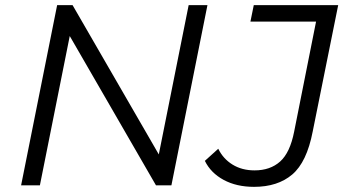

<svg xmlns="http://www.w3.org/2000/svg" viewBox="-20 -720 1343 746"><path d="M62 0 202 -700H262L597 -120L713 -700H786L646 0H586L251 -580L135 0ZM967 6Q899 6 849 -21Q799 -48 776 -95L828 -142Q847 -103 883.5 -80.5Q920 -58 969 -58Q1030 -58 1068.5 -92.5Q1107 -127 1123 -209L1208 -636H953L966 -700H1294L1195 -209Q1172 -90 1115.5 -42Q1059 6 967 6Z"/></svg>

Font: Montserrat
Style: Italic
Weight: 400
Italic angle: -11.3°
Designer: Julieta Ulanovsky
Foundry: Julieta Ulanovsky
Version: Version 9.000; ttfautohint (v1.8.4.7-5d5b)